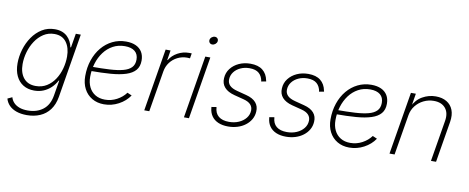

<svg xmlns="http://www.w3.org/2000/svg" viewBox="-76 -1081 4030 1650"><g transform="rotate(10 1939.5 -256.0)"><path d="M208.5 215.8Q157.2 215.8 118.2 202.1Q79.1 188.5 54.7 163.3Q30.3 138.2 21 104.5L61 85.9Q68.4 112.3 87.2 132.3Q106 152.3 136.5 163.8Q167 175.3 210 175.3Q289.6 175.3 343.3 133.8Q397 92.3 410.6 9.3L433.1 -124.5L428.2 -124Q409.7 -88.4 381.1 -61Q352.5 -33.7 315.7 -18.3Q278.8 -2.9 234.9 -2.9Q179.2 -2.9 138.7 -27.8Q98.1 -52.7 76.2 -99.1Q54.2 -145.5 54.2 -208.5Q54.2 -269.5 72.3 -330.3Q90.3 -391.1 125 -441.7Q159.7 -492.2 209 -522.7Q258.3 -553.2 320.8 -553.2Q356.4 -553.2 383.5 -543Q410.6 -532.7 429.7 -514.4Q448.7 -496.1 460.7 -472.7Q472.7 -449.2 477.5 -422.9L482.9 -423.8L503.4 -545.9H546.9L454.1 14.2Q442.4 82 408.7 127Q375 171.9 323.7 193.8Q272.5 215.8 208.5 215.8ZM240.7 -43.9Q295.4 -43.9 337.2 -70.1Q378.9 -96.2 407 -139.2Q435.1 -182.1 449.2 -234.4Q463.4 -286.6 463.4 -339.4Q463.4 -416.5 428 -464.4Q392.6 -512.2 324.2 -512.2Q271 -512.2 229.2 -485.1Q187.5 -458 158.2 -413.8Q128.9 -369.6 113.5 -316.2Q98.1 -262.7 98.1 -210.4Q98.1 -134.3 135 -89.1Q171.9 -43.9 240.7 -43.9Z M845.7 9.3Q786.1 9.3 741 -17.3Q695.8 -43.9 670.9 -91.6Q646 -139.2 646 -202.1Q646 -277.8 668 -342.3Q689.9 -406.7 730 -454.6Q770 -502.4 824 -528.8Q877.9 -555.2 941.4 -555.2Q991.7 -555.2 1027.1 -538.8Q1062.5 -522.5 1081.3 -491.5Q1100.1 -460.4 1100.1 -417Q1100.1 -364.7 1072.5 -332.5Q1044.9 -300.3 991.2 -283Q937.5 -265.6 859.1 -259.5Q780.8 -253.4 679.2 -253.4L683.1 -290.5Q773.4 -290.5 843 -294.4Q912.6 -298.3 959.7 -310.8Q1006.8 -323.2 1031.2 -348.6Q1055.7 -374 1055.7 -417Q1055.7 -464.4 1025.4 -489.3Q995.1 -514.2 938.5 -514.2Q880.4 -514.2 834.2 -489Q788.1 -463.9 755.6 -420.2Q723.1 -376.5 706.1 -320.6Q689 -264.6 689 -202.6Q689 -152.3 707.8 -113.8Q726.6 -75.2 762.2 -53.5Q797.9 -31.7 847.7 -31.7Q902.3 -31.7 950.4 -57.4Q998.5 -83 1028.8 -124L1067.9 -106.9Q1032.7 -54.7 972.9 -22.7Q913.1 9.3 845.7 9.3Z M1196.8 0 1287.1 -545.9H1330.1L1316.4 -460H1320.3Q1344.7 -502 1391.1 -527.6Q1437.5 -553.2 1491.2 -553.2Q1497.6 -553.2 1502.9 -553Q1508.3 -552.7 1513.7 -552.7L1506.3 -508.3Q1502.9 -508.3 1496.3 -509Q1489.7 -509.8 1481.4 -509.8Q1436.5 -509.8 1397.7 -490.2Q1358.9 -470.7 1333.3 -436.5Q1307.6 -402.3 1300.3 -357.9L1240.7 0Z M1543 0 1633.3 -545.9H1677.2L1586.9 0ZM1673.3 -658.7Q1659.2 -658.7 1650.4 -668.9Q1641.6 -679.2 1643.6 -693.4Q1646 -708 1658.4 -718Q1670.9 -728 1685.1 -728Q1700.2 -728 1708.7 -718Q1717.3 -708 1715.3 -693.4Q1712.9 -679.2 1700.7 -668.9Q1688.5 -658.7 1673.3 -658.7Z M1929.7 11.7Q1879.9 11.7 1843.5 -3.9Q1807.1 -19.5 1786.1 -49.1Q1765.1 -78.6 1761.2 -120.1Q1760.7 -124 1760.7 -124.3Q1760.7 -124.5 1760.7 -128.9L1803.7 -135.7Q1806.6 -82 1839.4 -55.4Q1872.1 -28.8 1930.7 -28.8Q1977.1 -28.8 2015.4 -45.4Q2053.7 -62 2076.9 -91.1Q2100.1 -120.1 2101.6 -157.2Q2102.5 -188.5 2082.8 -209.7Q2063 -231 2021 -241.7L1937.5 -263.2Q1877.9 -278.8 1849.4 -311.5Q1820.8 -344.2 1824.2 -392.1Q1826.7 -439.5 1854.7 -475.8Q1882.8 -512.2 1927.7 -532.7Q1972.7 -553.2 2027.3 -553.2Q2095.2 -553.2 2134 -522.2Q2172.9 -491.2 2183.6 -435.1Q2184.6 -432.1 2184.8 -430.9Q2185.1 -429.7 2185.5 -426.3L2144 -418.5Q2136.7 -463.9 2108.6 -488.8Q2080.6 -513.7 2026.4 -513.7Q1982.9 -513.7 1947.5 -497.3Q1912.1 -481 1891.1 -453.1Q1870.1 -425.3 1868.7 -390.1Q1867.2 -357.9 1888.2 -336.2Q1909.2 -314.5 1955.6 -302.7L2036.6 -281.7Q2094.2 -267.1 2122.1 -235.1Q2149.9 -203.1 2146.5 -155.8Q2144.5 -118.7 2126.7 -87.9Q2108.9 -57.1 2079.3 -34.7Q2049.8 -12.2 2011.2 -0.2Q1972.7 11.7 1929.7 11.7Z M2434.6 11.7Q2384.8 11.7 2348.4 -3.9Q2312 -19.5 2291 -49.1Q2270 -78.6 2266.1 -120.1Q2265.6 -124 2265.6 -124.3Q2265.6 -124.5 2265.6 -128.9L2308.6 -135.7Q2311.5 -82 2344.2 -55.4Q2377 -28.8 2435.5 -28.8Q2481.9 -28.8 2520.3 -45.4Q2558.6 -62 2581.8 -91.1Q2605 -120.1 2606.4 -157.2Q2607.4 -188.5 2587.6 -209.7Q2567.9 -231 2525.9 -241.7L2442.4 -263.2Q2382.8 -278.8 2354.2 -311.5Q2325.7 -344.2 2329.1 -392.1Q2331.5 -439.5 2359.6 -475.8Q2387.7 -512.2 2432.6 -532.7Q2477.5 -553.2 2532.2 -553.2Q2600.1 -553.2 2638.9 -522.2Q2677.7 -491.2 2688.5 -435.1Q2689.5 -432.1 2689.7 -430.9Q2689.9 -429.7 2690.4 -426.3L2648.9 -418.5Q2641.6 -463.9 2613.5 -488.8Q2585.4 -513.7 2531.2 -513.7Q2487.8 -513.7 2452.4 -497.3Q2417 -481 2396 -453.1Q2375 -425.3 2373.5 -390.1Q2372.1 -357.9 2393.1 -336.2Q2414.1 -314.5 2460.4 -302.7L2541.5 -281.7Q2599.1 -267.1 2627 -235.1Q2654.8 -203.1 2651.4 -155.8Q2649.4 -118.7 2631.6 -87.9Q2613.8 -57.1 2584.2 -34.7Q2554.7 -12.2 2516.1 -0.2Q2477.5 11.7 2434.6 11.7Z M2986.3 9.3Q2926.8 9.3 2881.6 -17.3Q2836.4 -43.9 2811.5 -91.6Q2786.6 -139.2 2786.6 -202.1Q2786.6 -277.8 2808.6 -342.3Q2830.6 -406.7 2870.6 -454.6Q2910.6 -502.4 2964.6 -528.8Q3018.6 -555.2 3082 -555.2Q3132.3 -555.2 3167.7 -538.8Q3203.1 -522.5 3221.9 -491.5Q3240.7 -460.4 3240.7 -417Q3240.7 -364.7 3213.1 -332.5Q3185.5 -300.3 3131.8 -283Q3078.1 -265.6 2999.8 -259.5Q2921.4 -253.4 2819.8 -253.4L2823.7 -290.5Q2914.1 -290.5 2983.6 -294.4Q3053.2 -298.3 3100.3 -310.8Q3147.5 -323.2 3171.9 -348.6Q3196.3 -374 3196.3 -417Q3196.3 -464.4 3166 -489.3Q3135.7 -514.2 3079.1 -514.2Q3021 -514.2 2974.9 -489Q2928.7 -463.9 2896.2 -420.2Q2863.8 -376.5 2846.7 -320.6Q2829.6 -264.6 2829.6 -202.6Q2829.6 -152.3 2848.4 -113.8Q2867.2 -75.2 2902.8 -53.5Q2938.5 -31.7 2988.3 -31.7Q3043 -31.7 3091.1 -57.4Q3139.2 -83 3169.4 -124L3208.5 -106.9Q3173.3 -54.7 3113.5 -22.7Q3053.7 9.3 2986.3 9.3Z M3439.9 -352.1 3381.3 0H3336.9L3427.7 -545.9H3470.7L3450.7 -423.8L3442.4 -424.8Q3473.6 -491.2 3528.3 -522.2Q3583 -553.2 3644.5 -553.2Q3700.7 -553.2 3739.7 -529.8Q3778.8 -506.3 3795.7 -462.9Q3812.5 -419.4 3802.7 -358.9L3743.2 0H3698.7L3758.3 -358.4Q3770.5 -429.2 3736.6 -470.7Q3702.6 -512.2 3634.8 -512.2Q3587.4 -512.2 3545.9 -491.9Q3504.4 -471.7 3476.1 -435.8Q3447.8 -399.9 3439.9 -352.1Z"/></g></svg>

Font: Inter ExtraLight
Style: Italic
Weight: 250
Italic angle: -9.3988°
Designer: Rasmus Andersson
Foundry: rsms
Version: Version 4.001;git-66647c0bb